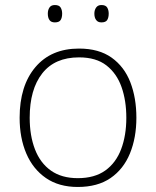

<svg xmlns="http://www.w3.org/2000/svg" viewBox="-20 -733 621 763"><path d="M289 10Q214 10 162.5 -25.5Q111 -61 84.5 -123Q58 -185 58 -265Q58 -392 120.5 -466Q183 -540 294 -540Q373 -540 423.5 -504Q474 -468 498 -406Q522 -344 522 -265Q522 -186 496.5 -123.5Q471 -61 419.5 -25.5Q368 10 289 10ZM289 -25Q356 -25 398.5 -55.5Q441 -86 461.5 -140.5Q482 -195 482 -265Q482 -333 463 -387Q444 -441 403 -473Q362 -505 294 -505Q198 -505 148 -441.5Q98 -378 98 -265Q98 -194 119 -139.5Q140 -85 182.5 -55Q225 -25 289 -25ZM170 -679Q170 -693 176.5 -703Q183 -713 198 -713Q215 -713 221 -703Q227 -693 227 -679Q227 -663 221 -653.5Q215 -644 198 -644Q183 -644 176.5 -653.5Q170 -663 170 -679ZM355 -679Q355 -693 362 -703Q369 -713 383 -713Q400 -713 406 -703Q412 -693 412 -679Q412 -663 406 -653.5Q400 -644 383 -644Q369 -644 362 -653.5Q355 -663 355 -679Z"/></svg>

Font: Noto Sans Symbols ExtraLight
Style: Regular
Weight: 250
Version: Version 2.002